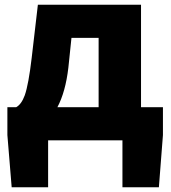

<svg xmlns="http://www.w3.org/2000/svg" viewBox="-20 -589 716 806"><path d="M29 197 11 -22V-139H48Q70 -151 84 -189Q100 -235 113 -346L139 -569H355H572V-139H664V-22L647 197H494V0H182V197ZM221 -139H394V-284V-430H280L267 -305Q255 -203 221 -139Z"/></svg>

Font: GenSekiGothic TW H
Style: Regular
Weight: 900
Version: Version 1.501;PS 1;hotconv 16.6.51;makeotf.lib2.5.65220